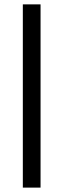

<svg xmlns="http://www.w3.org/2000/svg" viewBox="-20 -731 291 883"><path d="M166.5 131.8V-710.9H85V131.8Z"/></svg>

Font: Shabnam FD Medium
Style: Regular
Weight: 500
Foundry: DejaVu fonts team - Redesigned by Saber Rastikerdar - Based on Vazir font
Version: Version 5.00;October 20, 2019;FontCreator 12.0.0.2547 64-bit